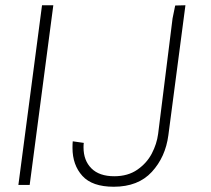

<svg xmlns="http://www.w3.org/2000/svg" viewBox="-20 -705 805 731"><path d="M140 -685H183L93 -1H50ZM256 -142Q256 -159 257 -167L299 -161Q298 -155 298 -144Q298 -94 328 -64Q358 -34 415 -34Q467 -34 503 -59Q539 -84 558 -120.5Q577 -157 582 -195L637 -635L647 -684L686 -685L621 -190Q610 -107 558 -50.5Q506 6 413 6Q331 6 293.5 -35.5Q256 -77 256 -142Z"/></svg>

Font: Bellota Text Light
Style: Italic
Weight: 300
Italic angle: -7.5°
Designer: Kemie Guaida
Foundry: Kemie Guaida
Version: Version 4.001